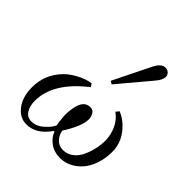

<svg xmlns="http://www.w3.org/2000/svg" viewBox="-204 -910 1066 1066"><g transform="rotate(45 328.5 -377.0)"><path d="M327.1 -495.1 435.5 -714.8Q459 -761.7 490.2 -761.7Q506.8 -761.7 517.6 -751.5Q528.3 -741.2 528.3 -727.1Q528.3 -702.1 501 -670.4L344.7 -484.4ZM43 -161.1Q43 -260.3 112.8 -333Q138.7 -359.9 181.6 -382.6Q224.6 -405.3 261.7 -410.2L273.9 -391.6Q107.4 -262.7 107.4 -118.2Q107.4 -77.1 124.8 -50.3Q142.1 -23.4 174.8 -23.4Q212.9 -23.4 246.1 -53.2Q265.1 -70.8 273.7 -81.1Q282.2 -91.3 290 -108.4Q287.6 -117.2 284.4 -144Q281.2 -170.9 281.2 -179.7Q281.2 -220.2 291 -257.3Q306.2 -311.5 350.6 -311.5Q372.6 -311.5 382.6 -294.4Q392.6 -277.3 392.6 -255.9Q392.6 -228.5 375.5 -188.7Q358.4 -148.9 332.5 -109.4Q338.4 -77.1 358.6 -56.2Q378.9 -35.2 411.1 -35.2Q444.3 -35.2 470.7 -55.4Q497.1 -75.7 511.7 -107.7Q526.4 -139.6 533.7 -173.1Q541 -206.5 541 -237.8Q541 -282.2 522.7 -323.2Q504.4 -364.3 466.8 -391.6L481.4 -410.2Q533.7 -389.6 573 -338.1Q612.3 -286.6 612.3 -222.2Q612.3 -169.4 596.9 -125Q581.5 -80.6 555.9 -52Q530.3 -23.4 498 -7.8Q465.8 7.8 431.6 7.8Q383.3 7.8 349.6 -17.3Q315.9 -42.5 306.6 -73.2L300.8 -75.2Q244.1 7.8 166.5 7.8Q114.3 7.8 78.6 -39.3Q43 -86.4 43 -161.1Z"/></g></svg>

Font: Theano Modern
Style: Regular
Weight: 400
Designer: Alexey Kryukov
Version: Version 2.00